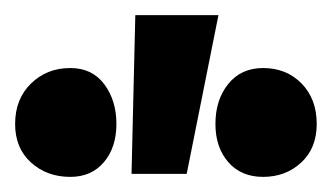

<svg xmlns="http://www.w3.org/2000/svg" viewBox="-28 -731 439 254"><path d="M146 -501 151 -711H261L219 -501ZM65 -497Q34 -497 13 -516Q-8 -535 -8 -567Q-8 -600 13 -620.5Q34 -641 65 -641Q94 -641 110 -619.5Q126 -598 126 -567Q126 -536 109.5 -516.5Q93 -497 65 -497ZM320 -497Q291 -497 274 -516.5Q257 -536 257 -567Q257 -599 274 -620Q291 -641 320 -641Q351 -641 371 -620.5Q391 -600 391 -567Q391 -535 370.5 -516Q350 -497 320 -497Z"/></svg>

Font: Ysabeau Infant ExtraBold
Style: Regular
Weight: 800
Designer: Christian Thalmann (Catharsis Fonts)
Version: Version 2.001;gftools[0.9.30]; featfreeze: ss01,ss02,lnum